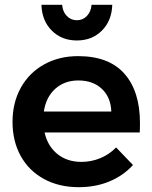

<svg xmlns="http://www.w3.org/2000/svg" viewBox="-20 -772 632 797"><path d="M561 -261Q561 -235 560 -222H165Q178 -165 218.5 -132.5Q259 -100 318 -100Q359 -100 396.5 -115.5Q434 -131 462 -160L532 -87Q492 -43 434.5 -19Q377 5 307 5Q225 5 162.5 -29Q100 -63 66 -124.5Q32 -186 32 -266Q32 -346 66.5 -408Q101 -470 163 -504.5Q225 -539 304 -539Q432 -539 496.5 -466Q561 -393 561 -261ZM442 -309Q440 -368 403 -403Q366 -438 305 -438Q248 -438 209.5 -403.5Q171 -369 162 -309ZM299 -688Q324 -688 341 -706Q358 -724 360 -752H446Q444 -686 403 -645Q362 -604 299 -604Q236 -604 195 -645Q154 -686 152 -752H238Q240 -724 257 -706Q274 -688 299 -688Z"/></svg>

Font: Gontserrat Medium
Style: Regular
Weight: 500
Designer: Julieta Ulanovsky
Foundry: Julieta Ulanovsky
Version: Version 6.001